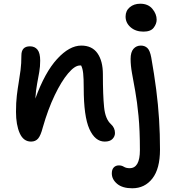

<svg xmlns="http://www.w3.org/2000/svg" viewBox="-20 -752 936 1032"><path d="M751 -582Q709 -582 682 -605.5Q655 -629 655 -663Q655 -694 677.5 -713Q700 -732 734 -732Q776 -732 799 -704.5Q822 -677 822 -646Q822 -624 806 -603Q790 -582 751 -582ZM543 9Q491 9 460.5 -58.5Q430 -126 430 -279Q430 -331 427 -358Q424 -385 416 -400Q413 -400 409 -400Q382 -400 346 -357.5Q310 -315 274 -240Q238 -165 210 -67Q199 -24 185 -7.5Q171 9 147 9Q106 9 86 -36Q66 -81 66 -151Q66 -201 70.5 -238.5Q75 -276 80.5 -308.5Q86 -341 90.5 -375.5Q95 -410 95 -454Q95 -503 141 -503Q167 -503 181.5 -485Q196 -467 196 -426Q196 -394 191 -365Q186 -336 179.5 -302Q173 -268 170 -222Q221 -363 287 -435Q353 -507 417 -507Q475 -507 504 -465.5Q533 -424 533 -353Q533 -240 539.5 -176Q546 -112 576 -85Q598 -65 598 -37Q598 -19 584.5 -5Q571 9 543 9ZM691 260Q638 260 609.5 236Q581 212 581 180Q581 159 591.5 148Q602 137 619 137Q634 137 646 144.5Q658 152 677 152Q732 152 732 55Q732 -52 724.5 -129Q717 -206 707 -261.5Q697 -317 689.5 -358.5Q682 -400 682 -435Q682 -472 697.5 -489.5Q713 -507 737 -507Q758 -507 772 -494Q786 -481 793 -443Q809 -353 819.5 -271.5Q830 -190 835 -111Q840 -32 840 52Q840 155 799 207.5Q758 260 691 260Z"/></svg>

Font: Shantell Sans Normal
Style: Regular
Weight: 500
Designer: Stephen Nixon, Anya Danilova, Shantell Martin
Foundry: Arrow Type
Version: Version 1.009;[a7da0bfa3]